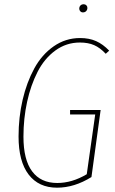

<svg xmlns="http://www.w3.org/2000/svg" viewBox="-20 -869 539 899"><path d="M368.2 -811Q360.8 -811 356 -816.2Q351.1 -821.3 351.1 -828.1Q351.1 -837.4 356.7 -843.3Q362.3 -849.1 372.1 -849.1Q379.4 -849.1 384.3 -844.2Q389.2 -839.4 389.2 -832Q389.2 -823.2 383.5 -817.1Q377.9 -811 368.2 -811ZM355 -690.9Q397.5 -690.9 429.9 -676.5Q462.4 -662.1 491.2 -631.8L475.1 -617.2Q448.7 -645.5 420.7 -657.7Q392.6 -669.9 354 -669.9Q290.5 -669.9 239.3 -632.6Q188 -595.2 156 -532.7Q124 -470.2 106.9 -392.1Q89.8 -314 89.8 -229Q89.8 -121.1 130.4 -66.7Q170.9 -12.2 248 -12.2Q317.4 -12.2 386.2 -53.2L425.8 -333H308.1V-354H451.2L408.2 -40Q328.1 9.8 247.1 9.8Q161.1 9.8 114 -51.8Q66.9 -113.3 66.9 -230Q66.9 -319.3 85.9 -401.4Q105 -483.4 140.4 -548.3Q175.8 -613.3 231.4 -652.1Q287.1 -690.9 355 -690.9Z"/></svg>

Font: Fira Sans Compressed Thin
Style: Italic
Weight: 100
Width: 3
Italic angle: -8°
Designer: Carrois Corporate & Edenspiekermann AG
Foundry: Carrois Corporate GbR & Edenspiekermann AG
Version: Version 4.203;PS 004.203;hotconv 1.0.88;makeotf.lib2.5.64775